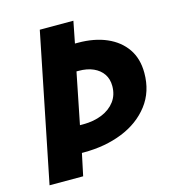

<svg xmlns="http://www.w3.org/2000/svg" viewBox="-104 -761 797 872"><g transform="rotate(-15 294.0 -325.0)"><path d="M22 22 162 -672H320L300 -570H314Q391 -570 448.5 -545Q506 -520 538 -473.5Q570 -427 570 -360Q570 -272 522 -209.5Q474 -147 393 -114.5Q312 -82 212 -82H202L180 22ZM226 -206H242Q291 -206 330 -222Q369 -238 391.5 -268Q414 -298 414 -340Q414 -373 398 -396.5Q382 -420 353 -433Q324 -446 284 -446H274Z"/></g></svg>

Font: Source Sans 3 Black
Style: Italic
Weight: 900
Italic angle: -11°
Designer: Paul D. Hunt
Foundry: Adobe
Version: Version 3.052;hotconv 1.1.0;makeotfexe 2.6.0